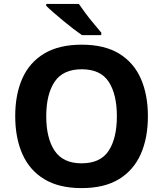

<svg xmlns="http://www.w3.org/2000/svg" viewBox="-20 -954 836 984"><path d="M738 -358Q738 -247 701.5 -164.5Q665 -82 590 -36Q515 10 398 10Q282 10 206.5 -36Q131 -82 94.5 -165Q58 -248 58 -359Q58 -470 94.5 -552Q131 -634 206.5 -679.5Q282 -725 399 -725Q515 -725 590 -679.5Q665 -634 701.5 -551.5Q738 -469 738 -358ZM217 -358Q217 -246 260 -181.5Q303 -117 398 -117Q495 -117 537 -181.5Q579 -246 579 -358Q579 -471 537 -535Q495 -599 399 -599Q303 -599 260 -535Q217 -471 217 -358ZM384 -934Q399 -912 419.5 -884.5Q440 -857 461.5 -831.5Q483 -806 499 -787V-774H400Q381 -787 355.5 -806.5Q330 -826 303.5 -848Q277 -870 254 -890Q231 -910 217 -924V-934Z"/></svg>

Font: Noto Sans Kawi
Style: Bold
Weight: 700
Designer: Fadhl Haqq
Version: Version 1.000